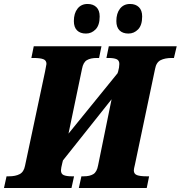

<svg xmlns="http://www.w3.org/2000/svg" viewBox="-43 -947 910 967"><path d="M-10 -59H2Q35 -59 56 -70Q77 -81 83 -112L184 -587Q191 -621 191 -625Q191 -643 175 -649Q159 -655 126 -655H115L127 -714H468L456 -655H444Q413 -655 394.5 -644Q376 -633 370 -600L302 -274L549 -578L552 -587Q558 -608 558 -625Q558 -643 544 -649Q530 -655 505 -655H493L505 -714H847L833 -655H822Q788 -655 766 -644Q744 -633 738 -600L637 -120Q631 -96 631 -89Q631 -71 647 -65Q663 -59 696 -59H708L696 0H354L367 -59H379Q409 -59 427 -70Q445 -81 451 -114L519 -447L274 -139L271 -127Q264 -99 264 -89Q264 -71 278 -65Q292 -59 318 -59H330L317 0H-23ZM329 -841Q329 -880 347.5 -903.5Q366 -927 398 -927Q426 -927 442.5 -911Q459 -895 459 -864Q459 -820 438.5 -799Q418 -778 390 -778Q361 -778 345 -794Q329 -810 329 -841ZM543 -841Q543 -880 561.5 -903.5Q580 -927 612 -927Q640 -927 656.5 -911Q673 -895 673 -864Q673 -820 652.5 -799Q632 -778 604 -778Q575 -778 559 -794Q543 -810 543 -841Z"/></svg>

Font: Noto Serif NarrowBlack
Style: Italic
Weight: 900
Width: 4
Italic angle: -12°
Designer: Monotype Design Team
Foundry: Monotype Imaging Inc.
Version: Version 1.001